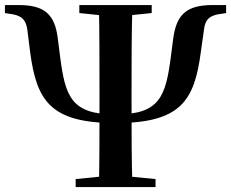

<svg xmlns="http://www.w3.org/2000/svg" viewBox="-26 -761 940 781"><path d="M444.3 -260.4C712 -260.4 765.1 -354 791.1 -550.5L803.8 -640.8C808.4 -682.6 828.1 -700.1 876.5 -705.1L893.8 -707.9V-740.5H839.7C733.6 -740.5 691.7 -703.1 678.5 -603.4L669.5 -534.2C648.2 -367.9 624.1 -295.5 444.3 -295.5C263.4 -295.5 239.3 -367.9 218 -534.2L209 -605.4C196.8 -702.6 155.4 -740.5 49.2 -740.5H-6V-707.9L11 -705.1C59.4 -700.1 79.2 -682.6 85.2 -640.8L96.4 -550.5C122.7 -354 175.8 -260.4 444.3 -260.4ZM376.4 0H512.6C509.1 -115.1 509.1 -224.3 509.1 -340.4V-387.2C509.1 -504.3 509.1 -627.1 512.6 -740.5H376.4C378.7 -625.4 378.7 -502.6 378.7 -387.2V-339.7C378.7 -222.3 378.7 -112.9 376.4 0ZM281.8 0H606.7V-32.6L456.6 -47.3H429.1L281.8 -32.6ZM296.7 -707.9 429.1 -694.2H456.6L591.1 -707.9V-740.5H296.7Z"/></svg>

Font: Source Han Serif CN VF
Style: Regular
Weight: 250
Designer: Ryoko NISHIZUKA 西塚涼子 (kana & ideographs); Frank Grießhammer (Latin, Greek & Cyrillic); Wenlong ZHANG 张文龙 (bopomofo); San
Foundry: Adobe
Version: Version 2.002;hotconv 1.1.0;makeotfexe 2.6.0